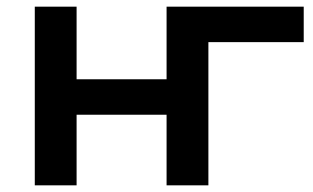

<svg xmlns="http://www.w3.org/2000/svg" viewBox="-20 -554 935 574"><path d="M84 0V-534H209V-317H478V-534H603V0H478V-211H209V0ZM478 0V-534H888V-428H574L603 -456V0Z"/></svg>

Font: MOST Montserrat SemiBold
Style: Regular
Weight: 600
Designer: Julieta Ulanovsky
Foundry: Julieta Ulanovsky
Version: Version 8.000;March 11, 2024;FontCreator 15.0.0.2926 64-bit